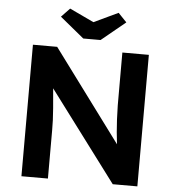

<svg xmlns="http://www.w3.org/2000/svg" viewBox="-60 -963 920 1018"><g transform="rotate(5 400.5 -454.0)"><path d="M92 0V-700H221L582 -213Q574 -276 570.5 -344.5Q567 -413 568 -503V-700H709V0H578L219 -479Q225 -413 228 -374.5Q231 -336 232 -310.5Q233 -285 233 -258V0ZM355 -756 227 -861 272 -908 401 -847 530 -908 575 -861 447 -756Z"/></g></svg>

Font: Lexend SemiBold
Style: Regular
Weight: 600
Designer: Bonnie Shaver-Troup, Thomas Jockin
Foundry: Lexend
Version: Version 1.005; ttfautohint (v1.8.3)